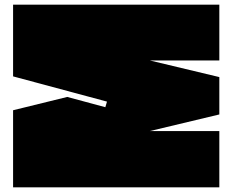

<svg xmlns="http://www.w3.org/2000/svg" viewBox="-20 -758 995 822"><path d="M268 -343 431 -299 438 -323 36 -431V-738H919V-499H622L919 -428V-268L622 -197H919V44H36V-286Z"/></svg>

Font: ChangwonDangamAsac Bold
Style: Regular
Weight: 700
Designer: Choi Chi-young, Lee Youngbeen, Kim Jungjin, Yoon Jihee, Han Dohee
Foundry: YoonDesign Inc.
Version: Version 1.010;Build 20210623